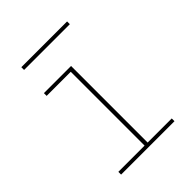

<svg xmlns="http://www.w3.org/2000/svg" viewBox="-195 -785 890 890"><g transform="rotate(-45 250.0 -339.5)"><path d="M75 0V-18H247V-502H89V-520H267V-18H425V0ZM400 -661H100V-679H400Z"/></g></svg>

Font: Iosevka Thin
Style: Regular
Weight: 100
Monospace: yes
Designer: Belleve Invis
Foundry: Belleve Invis
Version: Version 32.5.0; ttfautohint (v1.8.4)